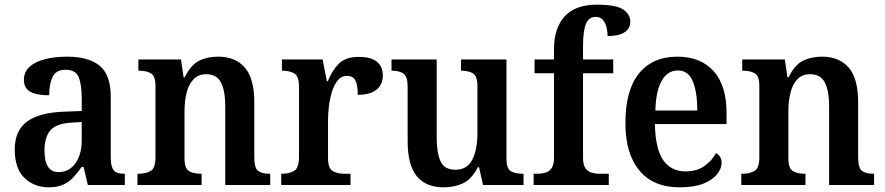

<svg xmlns="http://www.w3.org/2000/svg" viewBox="-20 -790 3778 820"><path d="M188 10Q127 10 85 -29.5Q43 -69 43 -152Q43 -232 95 -270.5Q147 -309 252 -313L329 -316V-373Q329 -427 316.5 -459.5Q304 -492 260 -492Q219 -492 204.5 -461.5Q190 -431 190 -383Q136 -383 109 -398.5Q82 -414 82 -448Q82 -483 106.5 -505Q131 -527 173 -537.5Q215 -548 266 -548Q359 -548 406 -509Q453 -470 453 -376V-119Q453 -78 465.5 -63Q478 -48 509 -48H513V0H355L337 -77H329Q309 -49 290.5 -30Q272 -11 248 -0.5Q224 10 188 10ZM230 -55Q275 -55 302 -92.5Q329 -130 329 -191V-269L282 -266Q219 -262 194.5 -232.5Q170 -203 170 -147Q170 -55 230 -55Z M567 0V-48H572Q603 -48 623.5 -60Q644 -72 644 -118V-422Q644 -465 625 -476.5Q606 -488 575 -488H571V-536H753L764 -460H769Q795 -513 830 -530.5Q865 -548 912 -548Q985 -548 1025.5 -501.5Q1066 -455 1066 -353V-119Q1066 -72 1082.5 -60Q1099 -48 1130 -48H1134V0H942V-337Q942 -401 924 -437Q906 -473 861 -473Q826 -473 805.5 -450.5Q785 -428 776.5 -392Q768 -356 768 -314V-114Q768 -71 787 -59.5Q806 -48 837 -48H841V0Z M1181 0V-48H1184Q1216 -48 1236.5 -60.5Q1257 -73 1257 -120V-420Q1257 -464 1237.5 -476Q1218 -488 1187 -488H1184V-536H1358L1376 -443H1380Q1399 -490 1427.5 -518.5Q1456 -547 1513 -547Q1565 -547 1590 -526Q1615 -505 1615 -468Q1615 -429 1588 -407Q1561 -385 1508 -385Q1508 -426 1498 -446Q1488 -466 1462 -466Q1438 -466 1422.5 -447Q1407 -428 1398 -399Q1389 -370 1385 -338Q1381 -306 1381 -280V-115Q1381 -71 1401 -59.5Q1421 -48 1449 -48H1477V0Z M1875 10Q1799 10 1760 -37.5Q1721 -85 1721 -187V-419Q1721 -462 1704 -475Q1687 -488 1655 -488H1652V-536H1845V-204Q1845 -137 1861.5 -101Q1878 -65 1925 -65Q1975 -65 1997 -108Q2019 -151 2019 -222V-420Q2019 -466 1999.5 -477Q1980 -488 1952 -488H1949V-536H2143V-113Q2143 -69 2162.5 -58.5Q2182 -48 2210 -48H2216V0H2043L2026 -76H2021Q1994 -24 1957 -7Q1920 10 1875 10Z M2259 0V-48H2277Q2293 -48 2309 -52.5Q2325 -57 2335.5 -71.5Q2346 -86 2346 -116V-477H2263V-536H2346V-579Q2346 -670 2391.5 -720Q2437 -770 2529 -770Q2612 -770 2642 -749Q2672 -728 2672 -698Q2672 -669 2648 -652.5Q2624 -636 2575 -636Q2575 -654 2570.5 -673Q2566 -692 2555 -705Q2544 -718 2524 -718Q2495 -718 2482.5 -688Q2470 -658 2470 -593V-536H2599V-477H2470V-116Q2470 -86 2480.5 -71.5Q2491 -57 2507 -52.5Q2523 -48 2539 -48H2580V0Z M2883 10Q2770 10 2710.5 -62Q2651 -134 2651 -264Q2651 -405 2709 -476.5Q2767 -548 2874 -548Q2971 -548 3027 -487Q3083 -426 3083 -307V-260H2777Q2779 -154 2812.5 -106Q2846 -58 2908 -58Q2956 -58 2988.5 -81Q3021 -104 3038 -136Q3048 -131 3055 -120.5Q3062 -110 3062 -95Q3062 -71 3043 -46.5Q3024 -22 2984.5 -6Q2945 10 2883 10ZM2958 -318Q2958 -396 2939 -442.5Q2920 -489 2875 -489Q2831 -489 2806 -445Q2781 -401 2779 -318Z M3146 0V-48H3151Q3182 -48 3202.5 -60Q3223 -72 3223 -118V-422Q3223 -465 3204 -476.5Q3185 -488 3154 -488H3150V-536H3332L3343 -460H3348Q3374 -513 3409 -530.5Q3444 -548 3491 -548Q3564 -548 3604.5 -501.5Q3645 -455 3645 -353V-119Q3645 -72 3661.5 -60Q3678 -48 3709 -48H3713V0H3521V-337Q3521 -401 3503 -437Q3485 -473 3440 -473Q3405 -473 3384.5 -450.5Q3364 -428 3355.5 -392Q3347 -356 3347 -314V-114Q3347 -71 3366 -59.5Q3385 -48 3416 -48H3420V0Z"/></svg>

Font: Noto Serif Tamil SemiCondensed SemiBold
Style: Italic
Weight: 600
Width: 4
Italic angle: -12°
Designer: Indian Type Foundry, Tom Grace, and the Monotype Design Team
Foundry: Monotype Imaging Inc.
Version: Version 2.003; ttfautohint (v1.8.4.7-5d5b)